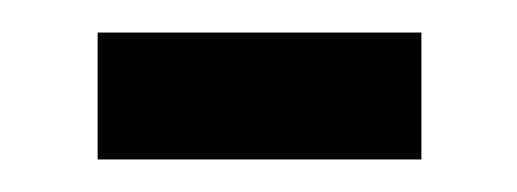

<svg xmlns="http://www.w3.org/2000/svg" viewBox="-20 -356 318 118"><path d="M40 -336H239V-258H40Z"/></svg>

Font: Noto Sans Gurmukhi ExtraCondensed
Style: Regular
Weight: 400
Width: 2
Designer: Jelle Bosma - Monotype Design Team
Foundry: Monotype Imaging Inc.
Version: Version 2.004; ttfautohint (v1.8.4.7-5d5b)